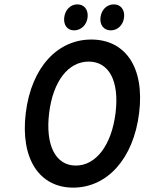

<svg xmlns="http://www.w3.org/2000/svg" viewBox="-20 -847 681 879"><path d="M315 12C469 12 591 -118 617 -330C643 -541 552 -666 398 -666C245 -666 124 -541 98 -330C72 -118 162 12 315 12ZM327 -89C234 -89 187 -183 205 -330C223 -476 293 -565 386 -565C479 -565 527 -476 509 -330C491 -183 420 -89 327 -89ZM319 -708C351 -708 377 -733 381 -767C385 -802 366 -827 334 -827C303 -827 278 -802 274 -767C270 -733 288 -708 319 -708ZM487 -708C519 -708 544 -733 548 -767C552 -802 533 -827 501 -827C469 -827 444 -802 440 -767C436 -733 455 -708 487 -708Z"/></svg>

Font: Falling Sky
Style: CondObl
Weight: 400
Designer: Paul D. Hunt
Foundry: Adobe Systems Incorporated
Version: Version 1.02